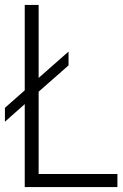

<svg xmlns="http://www.w3.org/2000/svg" viewBox="-21 -760 499 780"><path d="M79.5 0V-337L-1 -265.5V-322L79.5 -393V-740H136V-443.5L257.5 -550.5V-494.5L136 -387.5V-53H456V0Z"/></svg>

Font: Encode Sans Cnd Lt
Style: Regular
Weight: 300
Width: 3
Designer: Multiple Designers
Foundry: Impallari Type
Version: Version 3.002; ttfautohint (v1.8.3) -l 8 -r 50 -G 200 -x 14 